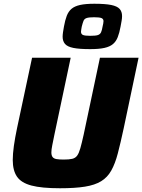

<svg xmlns="http://www.w3.org/2000/svg" viewBox="-20 -996 759 1024"><path d="M300 8Q202 8 147.5 -6.5Q93 -21 70.5 -54Q48 -87 48 -143Q48 -175 54 -218Q60 -261 71 -313L151 -688H357L270 -277Q263 -242 258.5 -220Q254 -198 254 -183Q254 -167 260.5 -158.5Q267 -150 281.5 -147.5Q296 -145 320 -145Q349 -145 365.5 -149Q382 -153 391.5 -166Q401 -179 408.5 -205.5Q416 -232 426 -277L513 -688H719L640 -313Q623 -234 608.5 -178.5Q594 -123 573.5 -86.5Q553 -50 519.5 -29.5Q486 -9 433 -0.5Q380 8 300 8ZM461 -734Q403 -734 371 -740.5Q339 -747 326.5 -762Q314 -777 314 -800Q314 -810 316 -824Q318 -838 321 -854Q327 -888 336 -911.5Q345 -935 361.5 -949Q378 -963 407 -969.5Q436 -976 483 -976Q541 -976 573 -969.5Q605 -963 618 -948.5Q631 -934 631 -910Q631 -898 628.5 -884.5Q626 -871 623 -854Q617 -821 608 -798Q599 -775 582.5 -761Q566 -747 537 -740.5Q508 -734 461 -734ZM461 -805Q490 -805 502 -809Q514 -813 519 -824Q524 -835 527 -854Q529 -863 530.5 -870Q532 -877 532 -883Q532 -895 521.5 -899.5Q511 -904 482 -904Q455 -904 442.5 -900Q430 -896 425.5 -885Q421 -874 416 -854Q415 -846 413.5 -839.5Q412 -833 412 -827Q412 -814 422.5 -809.5Q433 -805 461 -805Z"/></svg>

Font: Saira Thin ExtraBold
Style: Italic
Weight: 800
Italic angle: -12°
Version: Version 1.101